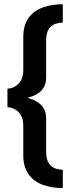

<svg xmlns="http://www.w3.org/2000/svg" viewBox="-20 -730 354 928"><path d="M283.5 179Q230 179 186.8 163.2Q143.5 147.5 118 112.2Q92.5 77 92.5 19V-122Q92.5 -154.5 80.2 -174.2Q68 -194 50.2 -202.8Q32.5 -211.5 16 -211.5V-301.5Q32.5 -301.5 50.2 -310.5Q68 -319.5 80.2 -339.5Q92.5 -359.5 92.5 -392V-549.5Q92.5 -610 119.2 -645Q146 -680 189.2 -694.8Q232.5 -709.5 283.5 -709.5V-621Q269 -621 250 -615.5Q231 -610 217 -591.2Q203 -572.5 203 -532.5V-357Q203 -325.5 190.5 -306.2Q178 -287 161 -276.8Q144 -266.5 130 -262.5Q116 -258.5 113 -257Q116 -256 130 -251.8Q144 -247.5 161 -237Q178 -226.5 190.5 -207.2Q203 -188 203 -156.5V2Q203 42 217 60.8Q231 79.5 250 85Q269 90.5 283.5 90.5Z"/></svg>

Font: Anybody SemiBold
Style: Regular
Weight: 600
Designer: Tyler Finck
Foundry: Etcetera Type Company
Version: Version 1.010; ttfautohint (v1.8.3) -l 8 -r 50 -G 200 -x 14 